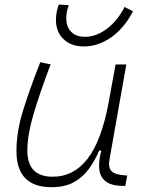

<svg xmlns="http://www.w3.org/2000/svg" viewBox="-20 -795 626 826"><path d="M201.7 10.3Q50.8 10.3 50.8 -145Q50.8 -227.1 78.6 -317.6Q106.4 -408.2 153.3 -527.3L197.8 -518.1Q148.9 -388.7 123.3 -300.8Q97.7 -212.9 97.7 -147.5Q97.7 -34.7 206.5 -34.7Q297.4 -34.7 357.4 -112.8Q417.5 -190.9 448.2 -358.4L477.1 -517.6H523.4L450.7 -106.9Q449.2 -97.7 449.2 -89.8Q449.2 -69.3 460.4 -58.1Q475.6 -43 518.6 -40.5L527.3 -40L519 4.9H513.7Q460.9 4.9 435.8 -13.9Q410.6 -32.7 407.2 -66.9Q406.2 -74.2 406.2 -82Q406.2 -110.8 416 -147H406.7Q387.7 -103 361.6 -67.4Q335.4 -31.7 296.9 -10.7Q258.3 10.3 201.7 10.3ZM340.8 -595.2Q286.1 -595.2 253.4 -626.5Q220.7 -657.7 220.7 -709.5Q220.7 -724.6 223.6 -741.7Q226.6 -758.8 232.9 -775.4L275.9 -772.9Q265.1 -743.7 265.1 -715.8Q265.1 -679.2 286.4 -658Q307.6 -636.7 345.2 -636.7Q394.5 -636.7 440.2 -671.4Q485.8 -706.1 516.1 -765.1L552.2 -746.1Q513.7 -672.9 457.8 -634Q401.9 -595.2 340.8 -595.2Z"/></svg>

Font: CaskaydiaCove NFP ExtraLight
Style: Italic
Weight: 200
Italic angle: -10°
Designer: Aaron Bell
Foundry: Saja Typeworks
Version: Version 2111.001; VTT 6.35;Nerd Fonts 3.1.1